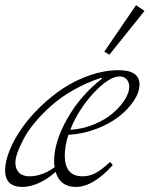

<svg xmlns="http://www.w3.org/2000/svg" viewBox="-22 -719 584 750"><path d="M405.3 -505.4 385.3 -517.1 509.3 -698.7 542.5 -676.3ZM65.9 11.2Q-2 11.2 -2 -53.7Q-2 -88.4 15.4 -131.3Q32.7 -174.3 62.7 -217.5Q92.8 -260.7 135.5 -302Q178.2 -343.3 226.1 -374.8Q273.9 -406.2 330.3 -425.5Q386.7 -444.8 440.9 -444.8Q522.9 -444.8 522.9 -389.2Q522.9 -358.9 500.7 -325.2Q478.5 -291.5 441.9 -263.2Q405.3 -234.9 353 -215.1Q300.8 -195.3 245.1 -192.4Q231 -148.4 231 -111.8Q231 -30.3 300.3 -30.3Q328.1 -30.3 351.8 -43.2Q375.5 -56.2 408.2 -86.4L418.5 -74.2Q341.8 11.2 274.4 11.2Q212.4 11.2 195.3 -47.9Q163.6 -19 129.4 -3.9Q95.2 11.2 65.9 11.2ZM445.8 -420.4Q404.3 -420.4 344.2 -356.2Q284.2 -292 252.4 -211.9Q300.8 -214.8 345.2 -233.2Q389.6 -251.5 418.9 -276.9Q448.2 -302.2 465.6 -329.8Q482.9 -357.4 482.9 -379.9Q482.9 -397.5 472.9 -408.9Q462.9 -420.4 445.8 -420.4ZM38.1 -83.5Q38.1 -59.1 52.2 -44.7Q66.4 -30.3 93.3 -30.3Q142.6 -30.3 191.4 -65.9Q189.5 -76.2 189.5 -91.3Q189.5 -165 241.2 -256.1Q293 -347.2 375.5 -411.1L374.5 -415.5Q317.4 -397 266.8 -368.4Q216.3 -339.8 180.7 -308.3Q145 -276.9 116.7 -243.4Q88.4 -210 71.8 -179Q55.2 -147.9 46.6 -123.8Q38.1 -99.6 38.1 -83.5Z"/></svg>

Font: Elstob ExtraLight
Style: Italic
Weight: 200
Italic angle: -20°
Designer: Peter S. Baker
Version: Version 1.015